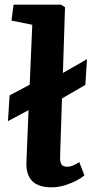

<svg xmlns="http://www.w3.org/2000/svg" viewBox="-20 -787 394 821"><path d="M200 14Q89 14 93 -94L102 -316L14 -269L21 -379L107 -425L118 -681L29 -699L38 -767H241L258 -756L249 -475L352 -534L345 -424L245 -366L237 -117Q236 -97 242 -85.5Q248 -74 268 -74Q290 -74 319 -94L341 -37Q331 -28 309 -16Q287 -4 258.5 5Q230 14 200 14Z"/></svg>

Font: Literata 12pt
Style: Bold Italic
Weight: 700
Italic angle: -2°
Designer: Latin by Veronika Burian and Jose Scaglione. Greek by Irene Vlachou. Cyrillic by Vera Evstafieva
Foundry: TypeTogether
Version: Version 3.002